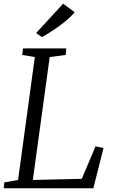

<svg xmlns="http://www.w3.org/2000/svg" viewBox="-23 -1000 604 1020"><path d="M-3 0 0 -31 73 -44 162 -697 95 -708 99.5 -743H329L326 -708L241 -697L151.5 -44L411.5 -50L484.5 -222.5L527 -214L473 0ZM199.5 -803 169 -824.5 312.5 -980.5 373.5 -935Q355.5 -912.5 324.8 -887.2Q294 -862 260.2 -839.8Q226.5 -817.5 199.5 -803Z"/></svg>

Font: Merriweather 48pt Light
Style: Italic
Weight: 300
Italic angle: -7.8°
Version: Version 2.101